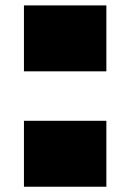

<svg xmlns="http://www.w3.org/2000/svg" viewBox="-20 -708 494 728"><path d="M70.8 -687.5H383.3V-437.5H70.8ZM70.8 -250H383.3V0H70.8Z"/></svg>

Font: Holtwood One SC
Style: Regular
Weight: 400
Version: Version 1.000